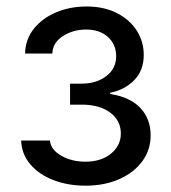

<svg xmlns="http://www.w3.org/2000/svg" viewBox="-20 -572 534 598"><path d="M246.1 6.3Q191.9 6.3 146.7 -11Q101.6 -28.3 74.5 -60.1Q47.4 -91.8 45.9 -134.3H135.7Q137.7 -106.4 170.2 -87.4Q202.6 -68.4 246.1 -68.4Q294.9 -68.4 325.7 -93.5Q356.4 -118.7 356.4 -156.2Q356.4 -196.3 323.5 -221.2Q290.5 -246.1 233.9 -246.1H198.2V-311.5H233.9Q280.3 -311.5 311 -335Q341.8 -358.4 341.8 -397Q341.8 -433.6 316.2 -456.8Q290.5 -480 248.5 -480Q207.5 -480 175.8 -459.5Q144 -439 143.1 -405.3H58.1Q59.1 -449.2 85.2 -482.2Q111.3 -515.1 154.5 -533.4Q197.8 -551.8 249.5 -551.8Q304.2 -551.8 344.2 -531.2Q384.3 -510.7 406 -476.6Q427.7 -442.4 427.7 -400.9Q427.7 -352.1 397.5 -321.8Q367.2 -291.5 323.2 -283.2V-279.3Q385.7 -269.5 417.5 -235.4Q449.2 -201.2 449.2 -150.4Q449.2 -105 423.1 -69.6Q397 -34.2 351.1 -13.9Q305.2 6.3 246.1 6.3Z"/></svg>

Font: Inter Variable LoSnoCo
Style: Regular
Weight: 400
Designer: Rasmus Andersson
Foundry: rsms
Version: Version 4.000;git-a52131595; featfreeze: case,dlig,ss01,ss02